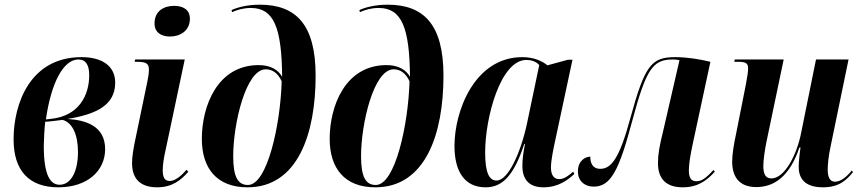

<svg xmlns="http://www.w3.org/2000/svg" viewBox="-20 -790 3684 820"><path d="M229 10C354 10 429 -61 429 -153C429 -252 347 -277 268 -282C393 -302 472 -342 472 -437C472 -506 419 -546 328 -546C110 -546 38 -349 38 -195C38 -60 105 10 229 10ZM194 -282 176 -280C199 -440 252 -536 315 -536C348 -536 361 -510 361 -469C361 -383 317 -293 194 -282ZM235 -1C196 -1 167 -38 167 -168C167 -185 170 -246 173 -270C196 -271 230 -276 247 -278C291 -266 313 -212 313 -141C313 -54 281 -1 235 -1Z M706 -634C750 -634 791 -659 791 -710C791 -750 760 -765 724 -765C681 -765 640 -744 640 -690C640 -651 669 -634 706 -634ZM651 10C716 10 753 -21 784 -56L777 -65C756 -41 729 -17 705 -17C682 -17 675 -35 675 -62C675 -84 679 -115 688 -153L769 -536H557L555 -526H567C606 -526 616 -517 616 -493C616 -477 613 -459 609 -440L561 -209C549 -154 544 -120 544 -93C544 -24 582 10 651 10Z M1037 10C1252 10 1328 -219 1328 -467C1328 -688 1242 -770 1089 -770C1033 -770 990 -757 969 -747L971 -738C990 -747 1019 -756 1051 -756C1150 -756 1183 -672 1185 -462C1169 -491 1136 -512 1085 -512C907 -512 842 -335 842 -197C842 -72 905 10 1037 10ZM1039 0C996 0 976 -34 976 -123C976 -262 1030 -494 1115 -494C1143 -494 1167 -478 1183 -443C1178 -259 1122 0 1039 0Z M1583 10C1798 10 1874 -219 1874 -467C1874 -688 1788 -770 1635 -770C1579 -770 1536 -757 1515 -747L1517 -738C1536 -747 1565 -756 1597 -756C1696 -756 1729 -672 1731 -462C1715 -491 1682 -512 1631 -512C1453 -512 1388 -335 1388 -197C1388 -72 1451 10 1583 10ZM1585 0C1542 0 1522 -34 1522 -123C1522 -262 1576 -494 1661 -494C1689 -494 1713 -478 1729 -443C1724 -259 1668 0 1585 0Z M2054 10C2129 10 2176 -45 2219 -175H2222C2216 -142 2211 -115 2211 -82C2211 -19 2244 10 2301 10C2365 10 2404 -21 2433 -47L2428 -57C2408 -39 2389 -25 2368 -25C2346 -25 2333 -42 2333 -75C2333 -106 2345 -161 2351 -189L2425 -535H2406L2318 -511C2296 -529 2260 -546 2211 -546C2007 -546 1921 -316 1921 -167C1921 -59 1963 10 2054 10ZM2101 -19C2070 -19 2052 -50 2052 -139C2052 -289 2118 -534 2228 -534C2249 -534 2269 -528 2283 -512L2231 -264C2205 -141 2151 -19 2101 -19Z M2896 10C2961 10 3000 -20 3033 -57L3027 -64C2993 -27 2976 -16 2954 -16C2932 -16 2922 -30 2922 -62C2922 -90 2929 -130 2937 -168L3014 -526C2969 -537 2915 -546 2864 -546C2762 -546 2734 -512 2672 -285C2626 -115 2591 -69 2544 -69C2509 -69 2501 -96 2501 -121C2480 -121 2448 -104 2448 -57C2448 -20 2474 7 2516 7C2589 7 2624 -63 2680 -273C2740 -497 2768 -536 2854 -536C2865 -536 2872 -535 2882 -533L2811 -225C2797 -169 2790 -131 2790 -94C2790 -27 2824 10 2896 10Z M3495 10C3562 10 3594 -19 3623 -55L3618 -62C3597 -36 3572 -14 3546 -14C3525 -14 3515 -32 3515 -66C3515 -89 3519 -125 3526 -158L3604 -536H3465L3402 -225C3384 -130 3331 -28 3275 -28C3251 -28 3240 -44 3240 -81C3240 -104 3246 -149 3254 -187L3327 -536H3118L3116 -526H3134C3168 -526 3175 -518 3175 -497C3175 -485 3172 -464 3166 -432L3123 -215C3115 -179 3107 -132 3107 -100C3107 -41 3132 9 3210 9C3289 9 3354 -40 3394 -160H3399C3396 -144 3391 -96 3391 -78C3391 -32 3413 10 3495 10Z"/></svg>

Font: Noto Serif Display Condensed
Style: Bold Italic
Weight: 700
Width: 3
Italic angle: -12°
Designer: Monotype Design Team
Foundry: Monotype Imaging Inc.
Version: Version 2.009